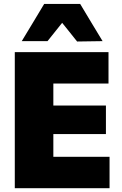

<svg xmlns="http://www.w3.org/2000/svg" viewBox="-20 -986 638 1006"><path d="M57.5 0Q57.5 -56.5 57.5 -109.8Q57.5 -163 57.5 -230.5V-474.5Q57.5 -544.5 57.5 -599.8Q57.5 -655 57.5 -713H548.5V-548.5Q504.5 -548.5 454.2 -548.5Q404 -548.5 336 -548.5H174L259.5 -680Q259.5 -622 259.5 -566.8Q259.5 -511.5 259.5 -441V-264Q259.5 -196.5 259.5 -143Q259.5 -89.5 259.5 -33L187 -164.5H350Q407 -164.5 457.2 -164.5Q507.5 -164.5 554 -164.5V0ZM212 -283.5V-433H338Q401.5 -433 447 -433Q492.5 -433 535 -433V-283.5Q490.5 -283.5 445 -283.5Q399.5 -283.5 337.5 -283.5ZM384 -768.5Q359 -800 334 -831.2Q309 -862.5 283 -894.5H328Q303 -863 278.2 -832Q253.5 -801 229 -770.5H94Q123 -818.5 152.5 -867.2Q182 -916 211.5 -965.5H400Q429.5 -916 459 -867.2Q488.5 -818.5 517.5 -770.5Z"/></svg>

Font: Commissioner Thin ExtraBold
Style: Regular
Weight: 800
Version: Version 1.000